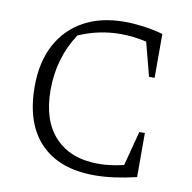

<svg xmlns="http://www.w3.org/2000/svg" viewBox="-76 -733 813 815"><g transform="rotate(10 330.5 -325.0)"><path d="M383 7Q231 7 149.5 -77.5Q68 -162 68 -321Q68 -426 108 -501Q148 -576 221.5 -616.5Q295 -657 397 -657Q435 -657 477 -651.5Q519 -646 563 -634V-445H539L501 -590Q444 -603 389 -603Q296 -603 209 -565Q137 -456 137 -318Q137 -186 204 -115Q271 -44 391 -44Q442 -44 500 -58L539 -207H563V-17Q463 7 383 7Z"/></g></svg>

Font: Piazzolla SC Light
Style: Regular
Weight: 300
Designer: Juan Pablo del Peral
Foundry: Huerta Tipografica
Version: Version 1.330